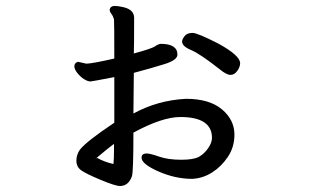

<svg xmlns="http://www.w3.org/2000/svg" viewBox="-20 -577 1040 643"><path d="M303.2 -48.8Q301.8 -46.9 299.8 -45.9Q303.2 -45.9 303.2 -47.9ZM359.9 -27.8Q361.8 -43 361.8 -74.2V-95.2Q347.2 -85 304.2 -48.8Q330.1 -34.2 359.9 -27.8ZM716.8 -344.2Q649.9 -397 619.9 -409.4Q589.8 -421.9 589.8 -438Q589.8 -444.8 597.9 -455.8Q606 -466.8 625 -466.8Q641.1 -466.8 710.9 -431.2Q784.2 -391.1 784.2 -365.2Q784.2 -353 774.7 -339.6Q765.1 -326.2 752 -326.2Q738.8 -326.2 716.8 -344.2ZM381.8 45.9Q366.2 45.9 317.1 25.4Q268.1 4.9 252 -6.6Q235.8 -18.1 235.8 -39.1Q235.8 -59.1 248 -76.2Q270 -104 362.8 -166V-318.8Q287.1 -304.2 283.2 -304.2Q273.9 -304.2 261.5 -312Q249 -319.8 239 -332.5Q229 -345.2 229 -355Q229 -366.2 241.2 -370.1L269 -363.8Q287.1 -363.8 362.8 -380.9Q362.8 -504.9 361.8 -512.2Q358.9 -522.9 353 -530.5Q347.2 -538.1 347.2 -544.9Q350.1 -557.1 363.8 -557.1Q374 -557.1 387.2 -554.2Q429.2 -546.9 429.2 -517.1Q429.2 -421.9 428.2 -397.9Q487.8 -414.1 498.8 -421.6Q509.8 -429.2 518.1 -430.2Q574.2 -430.2 574.2 -394Q574.2 -376 531.5 -362.5Q488.8 -349.1 428.2 -333L426.8 -196.8Q507.8 -241.2 603 -246.1Q681.2 -246.1 723.1 -210.9Q765.1 -175.8 765.1 -126Q765.1 -85 743.7 -52.5Q722.2 -20 691.2 0Q660.2 20 624 22Q566.9 22 510.5 -2.9Q454.1 -27.8 454.1 -48.8Q454.1 -63 471.2 -63Q482.9 -63 512.9 -52.5Q543 -42 586.9 -42Q628.9 -42 646.5 -52Q664.1 -62 677 -80.6Q689.9 -99.1 689.9 -115.2Q689.9 -185.1 584 -185.1Q522.9 -185.1 426.8 -132.8Q426.8 -2.9 421.9 13.2Q410.2 45.9 381.8 45.9Z"/></svg>

Font: LXGW WenKai Mono GB Screen
Style: Regular
Weight: 400
Monospace: yes
Designer: LXGW / Fontworks Inc.
Foundry: LXGW / Fontworks Inc.
Version: Version 1.510;January 18,2025